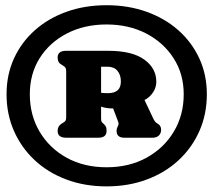

<svg xmlns="http://www.w3.org/2000/svg" viewBox="-20 -802 798 718"><path d="M378.5 -105Q460.5 -105 529.2 -130.8Q598 -156.5 648.2 -203.2Q698.5 -250 726 -312.8Q753.5 -375.5 753.5 -449.5Q753.5 -522.5 725.5 -583.2Q697.5 -644 647 -688.8Q596.5 -733.5 528 -758Q459.5 -782.5 378.5 -782.5Q297 -782.5 228.8 -758Q160.5 -733.5 110.2 -688.8Q60 -644 32.2 -583.2Q4.5 -522.5 4.5 -449.5Q4.5 -375.5 32 -312.8Q59.5 -250 109.5 -203.2Q159.5 -156.5 228 -130.8Q296.5 -105 378.5 -105ZM378.5 -176.5Q294 -176.5 229.2 -212.2Q164.5 -248 128 -309.8Q91.5 -371.5 91.5 -449.5Q91.5 -526 128.5 -584.8Q165.5 -643.5 230.5 -677Q295.5 -710.5 378.5 -710.5Q461.5 -710.5 526.5 -676.8Q591.5 -643 629.2 -584.2Q667 -525.5 667 -449.5Q667 -371.5 630 -309.8Q593 -248 528 -212.2Q463 -176.5 378.5 -176.5ZM564.5 -496.5Q564.5 -469 544.5 -446.5Q524.5 -424 490.5 -418.5Q464.5 -414 447 -405.2Q429.5 -396.5 401 -396.5Q377.5 -396.5 358.8 -403Q340 -409.5 328 -415L325 -470Q341.5 -459 352 -456.2Q362.5 -453.5 382.5 -453.5Q407.5 -453.5 419.8 -464.2Q432 -475 432 -497.5Q432 -522 419.2 -537.2Q406.5 -552.5 382.5 -552.5H358V-363Q358 -353 359 -349.2Q360 -345.5 364 -342L368 -338.5Q375 -332 376.8 -326.5Q378.5 -321 378.5 -312.5Q378.5 -287 348 -287H227Q195.5 -287 195.5 -312.5Q195.5 -330.5 211 -340L217.5 -344Q222 -346.5 224.8 -350.2Q227.5 -354 227.5 -363V-536Q227.5 -544.5 224.8 -548.5Q222 -552.5 217.5 -555.5L211 -559.5Q195.5 -567.5 195.5 -586.5Q195.5 -612 227 -612H384.5Q474 -612 519.2 -579.5Q564.5 -547 564.5 -496.5ZM395.5 -416.5 519 -431 553 -359Q557 -351 560.2 -347Q563.5 -343 568 -340.5Q576 -336 579.2 -330.2Q582.5 -324.5 582.5 -317Q582.5 -303 573.8 -295Q565 -287 551 -287H445Q416 -287 416 -312.5Q416 -321.5 421 -331L422 -333Q423 -335 423.2 -338.8Q423.5 -342.5 422 -346.5Z"/></svg>

Font: Fraunces SuperSoft Wonky
Style: Regular
Weight: 900
Version: Version 1.000;[b76b70a41]